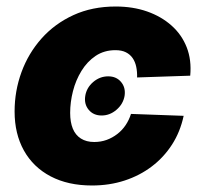

<svg xmlns="http://www.w3.org/2000/svg" viewBox="-20 -553 614 584"><path d="M289.1 -201.7Q264.2 -201.7 249.8 -219Q235.4 -236.3 239.3 -261.2Q243.2 -286.1 263.4 -303.5Q283.7 -320.8 309.1 -320.8Q334 -320.8 348.4 -303.5Q362.8 -286.1 358.9 -261.2Q354.5 -236.3 334.2 -219Q314 -201.7 289.1 -201.7ZM259.8 11.2Q187 11.2 134 -16.6Q81.1 -44.4 52.7 -95.2Q24.4 -146 24.4 -213.9Q24.4 -276.4 45.4 -333.7Q66.4 -391.1 106.4 -436Q146.5 -481 203.4 -507.1Q260.3 -533.2 332 -533.2Q384.3 -533.2 427.5 -518.1Q470.7 -502.9 501.7 -475.3Q532.7 -447.8 547.9 -409.2Q563 -370.6 558.6 -322.8L397 -317.4Q397.5 -335 394.3 -350.1Q391.1 -365.2 383.3 -376.5Q375.5 -387.7 362.8 -394Q350.1 -400.4 331.1 -400.4Q296.9 -400.4 271 -383.1Q245.1 -365.7 227.8 -337.4Q210.4 -309.1 201.9 -275.6Q193.4 -242.2 193.4 -209.5Q193.4 -181.6 201.4 -161.9Q209.5 -142.1 226.1 -131.6Q242.7 -121.1 266.6 -121.1Q286.6 -121.1 304.2 -127.4Q321.8 -133.8 336.7 -145.3Q351.6 -156.7 362.1 -172.4Q372.6 -188 378.4 -206.5L538.6 -200.7Q528.3 -152.3 503.4 -113.5Q478.5 -74.7 441.9 -46.9Q405.3 -19 359.1 -3.9Q313 11.2 259.8 11.2Z"/></svg>

Font: Inter 28pt ExtraBold
Style: Italic
Weight: 800
Italic angle: -9.3988°
Designer: Rasmus Andersson
Foundry: rsms
Version: Version 4.001;git-66647c0bb